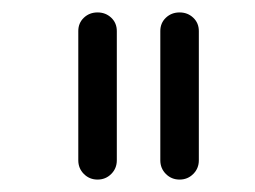

<svg xmlns="http://www.w3.org/2000/svg" viewBox="-20 -723 411 309"><path d="M106 -673Q106 -686 115 -694.5Q124 -703 137 -703Q150 -703 159 -694.5Q168 -686 168 -673V-465Q168 -452 159 -443Q150 -434 137 -434Q124 -434 115 -443Q106 -452 106 -465ZM238 -673Q238 -686 247 -694.5Q256 -703 269 -703Q282 -703 291 -694.5Q300 -686 300 -673V-465Q300 -452 291 -443Q282 -434 269 -434Q256 -434 247 -443Q238 -452 238 -465Z"/></svg>

Font: Libertine Sup Medium
Style: Regular
Weight: 500
Designer: Bastien Sozeau
Foundry: NBR — Bastien Sozeau
Version: Version 2.003; ttfautohint (v1.8.4.7-5d5b);gftools[0.9.33]